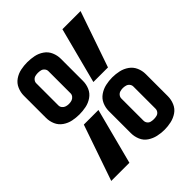

<svg xmlns="http://www.w3.org/2000/svg" viewBox="-209 -865 995 995"><g transform="rotate(-45 288.0 -367.5)"><path d="M160 -360Q185 -360 209.5 -365Q234 -370 255 -384.5Q276 -399 286 -422Q296 -445 296 -470V-633Q296 -657 286 -680.5Q276 -704 255 -718.5Q234 -733 209.5 -738Q185 -743 160 -743Q136 -743 111.5 -738Q87 -733 66 -718.5Q45 -704 35 -680.5Q25 -657 25 -633V-470Q25 -445 35 -422Q45 -399 66 -384.5Q87 -370 111.5 -365Q136 -360 160 -360ZM330 -428H437L543 -735H410ZM416 8Q441 8 465.5 2.5Q490 -3 510.5 -17Q531 -31 541 -54.5Q551 -78 551 -103V-265Q551 -290 541 -313Q531 -336 510.5 -350.5Q490 -365 465.5 -370.5Q441 -376 416 -376Q391 -376 366.5 -370.5Q342 -365 321 -350.5Q300 -336 290 -313Q280 -290 280 -265V-103Q280 -78 290 -54.5Q300 -31 321 -17Q342 -3 366.5 2.5Q391 8 416 8ZM33 0H166L246 -307H139ZM160 -437Q150 -437 140 -440Q130 -443 123 -451.5Q116 -460 116 -470V-633Q116 -643 123 -651.5Q130 -660 140 -662.5Q150 -665 160 -665Q171 -665 181 -662.5Q191 -660 198 -651.5Q205 -643 205 -633V-470Q205 -460 198 -451.5Q191 -443 181 -440Q171 -437 160 -437ZM416 -70Q405 -70 395 -72.5Q385 -75 378.5 -83.5Q372 -92 372 -103V-265Q372 -275 378.5 -283.5Q385 -292 395 -295Q405 -298 416 -298Q426 -298 436.5 -295Q447 -292 453.5 -283.5Q460 -275 460 -265V-103Q460 -92 453.5 -83.5Q447 -75 436.5 -72.5Q426 -70 416 -70Z"/></g></svg>

Font: Iosevka Sparkle
Style: Bold
Weight: 700
Designer: Belleve Invis
Foundry: Belleve Invis
Version: Version 4.5.0; ttfautohint (v1.8.3)